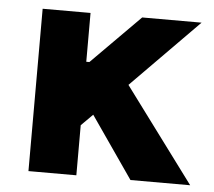

<svg xmlns="http://www.w3.org/2000/svg" viewBox="-43 -569 685 615"><g transform="rotate(5 299.0 -261.0)"><path d="M70 0V-522H224V-365H234L390 -522H581L365 -303L590 0H398L261 -198L224 -161V0Z"/></g></svg>

Font: Tomorrow SemiBold
Style: Regular
Weight: 600
Designer: Tony de Marco, Monica Rizzolli
Foundry: Just in Type
Version: Version 2.002